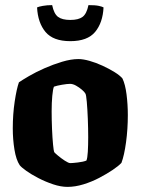

<svg xmlns="http://www.w3.org/2000/svg" viewBox="-20 -731 550 751"><path d="M244 0Q218 0 188 -10Q158 -20 130 -34.5Q102 -49 82.5 -63Q63 -77 57 -85Q43 -106 36.5 -146Q30 -186 30 -229Q30 -284 37.5 -334Q45 -384 54 -409Q67 -418 93.5 -433.5Q120 -449 154 -464Q188 -479 223 -489.5Q258 -500 287 -500Q305 -500 330 -493Q355 -486 381 -474Q407 -462 428 -449Q449 -436 459 -424Q470 -401 475 -361.5Q480 -322 480 -281Q480 -226 473 -174.5Q466 -123 455 -94Q444 -82 421 -66.5Q398 -51 368.5 -35.5Q339 -20 306.5 -10Q274 0 244 0ZM255 -93Q263 -93 284.5 -95.5Q306 -98 318 -103Q322 -112 323.5 -137.5Q325 -163 325 -194Q325 -228 323.5 -266Q322 -304 319.5 -332.5Q317 -361 314 -365Q311 -371 300.5 -380Q290 -389 277.5 -396Q265 -403 254 -403Q243 -403 222.5 -399.5Q202 -396 191 -392Q187 -383 184.5 -356Q182 -329 182 -296Q182 -262 183.5 -226.5Q185 -191 187.5 -165.5Q190 -140 192 -136Q194 -133 206.5 -122.5Q219 -112 233.5 -102.5Q248 -93 255 -93ZM255 -570Q188 -570 158 -606Q128 -642 125 -702Q131 -705 147.5 -708Q164 -711 184 -711Q191 -677 207 -665Q223 -653 255 -653Q287 -653 303 -665Q319 -677 326 -711Q353 -711 366.5 -708Q380 -705 385 -702Q382 -642 352 -606Q322 -570 255 -570Z"/></svg>

Font: Texturina 72pt Black
Style: Regular
Weight: 900
Designer: Guillermo Torres Carreño
Foundry: Omnibus-Type
Version: Version 1.002; ttfautohint (v1.8.3)